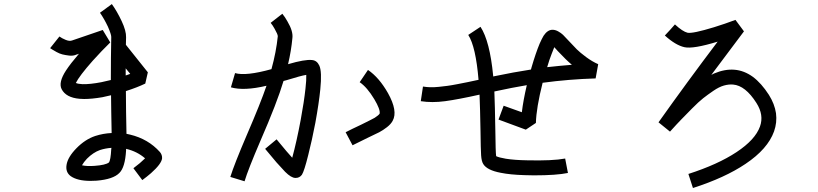

<svg xmlns="http://www.w3.org/2000/svg" viewBox="-20 -856 4040 948"><path d="M358.4 -586.9Q341.8 -579.1 321.8 -581.5Q301.8 -584 288.1 -587.4Q274.4 -590.8 259.3 -599.1Q244.1 -607.4 238.3 -611.3Q232.4 -615.2 227.5 -618.2L273.4 -675.8Q285.2 -667 304.2 -659.2Q323.2 -651.4 335.9 -656.2Q386.7 -672.9 487.3 -708L524.4 -646.5Q482.4 -605.5 437.5 -555.7Q371.1 -480.5 354.5 -446.3Q366.2 -441.4 387.7 -440.4Q424.8 -439.5 480.5 -450.2Q502.9 -455.1 527.3 -460.9Q527.3 -570.3 529.3 -673.8Q529.3 -686.5 512.7 -724.6Q494.1 -763.7 473.6 -793L532.2 -835.9Q557.6 -800.8 580.6 -752Q603.5 -703.1 602.5 -671.9Q602.5 -654.3 601.6 -634.8L710 -499L697.3 -443.4Q659.2 -424.8 601.6 -406.2Q601.6 -369.1 602.5 -303.7Q604.5 -227.5 604.5 -195.3Q613.3 -193.4 622.1 -191.4Q711.9 -169.9 769.5 -105.5Q781.2 -91.8 780.3 -74.2Q777.3 -46.9 725.6 -1Q704.1 17.6 682.6 33.2L638.7 -25.4Q672.9 -50.8 696.3 -74.2Q657.2 -108.4 602.5 -121.1Q602.5 -117.2 602.5 -113.3Q597.7 -29.3 569.3 -2Q539.1 29.3 457 36.1Q441.4 37.1 426.8 37.1Q362.3 37.1 329.1 13.7Q302.7 -5.9 308.6 -42Q314.5 -80.1 357.4 -124Q400.4 -168 450.2 -184.6Q489.3 -197.3 531.2 -199.2Q531.2 -229.5 529.3 -302.7Q528.3 -355.5 528.3 -385.7Q505.9 -379.9 485.4 -376Q433.6 -367.2 395.5 -367.2Q383.8 -367.2 373 -368.2Q305.7 -374 284.2 -416Q267.6 -449.2 305.7 -507.8Q328.1 -542 370.1 -590.8Q364.3 -587.9 358.4 -586.9ZM529.3 -120.1Q529.3 -123 530.3 -126Q501 -124 473.6 -115.2Q440.4 -103.5 409.2 -72.3Q393.6 -55.7 384.8 -40Q409.2 -34.2 447.3 -37.1Q501 -41 517.6 -53.7Q526.4 -64.5 529.3 -120.1ZM600.6 -518.6Q600.6 -501 600.6 -483.4Q612.3 -487.3 623 -491.2Z M1117.2 17.6Q1136.7 -44.9 1198.2 -188.5Q1266.6 -346.7 1295.9 -432.6Q1184.6 -406.2 1120.1 -424.8L1140.6 -495.1Q1194.3 -479.5 1320.3 -514.6Q1343.8 -599.6 1351.6 -676.8Q1351.6 -686.5 1335.9 -713.9Q1326.2 -731.4 1316.4 -743.2L1374 -788.1Q1387.7 -771.5 1399.4 -750Q1427.7 -702.1 1423.8 -668.9Q1418 -605.5 1402.3 -539.1Q1485.4 -563.5 1520.5 -559.6Q1544.9 -557.6 1556.6 -532.2Q1570.3 -502.9 1561.5 -415Q1554.7 -346.7 1537.1 -250Q1520.5 -163.1 1502 -90.8Q1482.4 -11.7 1470.7 6.8Q1459 22.5 1440.4 22.5Q1439.5 22.5 1438.5 22.5Q1418 22.5 1387.7 -7.8Q1371.1 -25.4 1344.7 -54.7Q1316.4 -87.9 1289.1 -121.1L1345.7 -168Q1366.2 -142.6 1393.6 -110.4Q1410.2 -91.8 1422.9 -77.1Q1444.3 -155.3 1464.8 -264.6Q1481.4 -354.5 1488.3 -418.9Q1493.2 -461.9 1492.2 -486.3Q1466.8 -482.4 1394.5 -460Q1384.8 -457 1379.9 -456.1Q1348.6 -350.6 1265.6 -160.2Q1205.1 -19.5 1187.5 39.1ZM1830.1 -274.4Q1849.6 -287.1 1854.5 -294.9Q1858.4 -315.4 1828.1 -366.2Q1793 -424.8 1755.9 -450.2L1796.9 -510.7Q1851.6 -473.6 1895.5 -396.5Q1945.3 -307.6 1918.9 -259.8Q1910.2 -243.2 1890.6 -228Q1871.1 -212.9 1852.5 -203.1Q1834 -193.4 1793.9 -174.8Q1747.1 -152.3 1720.7 -138.7L1686.5 -203.1Q1714.8 -217.8 1762.7 -240.2Q1812.5 -264.6 1830.1 -274.4Z M2347.7 -388.7Q2242.2 -365.2 2177.7 -356.4Q2113.3 -347.7 2057.6 -356.4L2068.4 -428.7Q2085.9 -425.8 2105 -425.3Q2124 -424.8 2147 -427.2Q2169.9 -429.7 2189 -432.1Q2208 -434.6 2237.8 -440.4Q2267.6 -446.3 2287.6 -450.2Q2307.6 -454.1 2342.8 -461.9Q2329.1 -626 2292 -683.6L2352.5 -723.6Q2398.4 -653.3 2415 -482.4Q2415 -481.4 2415 -480Q2415 -478.5 2415 -478.5Q2518.6 -500 2601.6 -512.7Q2603.5 -518.6 2604.5 -523.4Q2625 -593.8 2644.5 -640.6Q2655.3 -665 2664.1 -679.7Q2683.6 -709 2708 -709Q2721.7 -709 2735.8 -701.2Q2750 -693.4 2759.8 -684.1Q2769.5 -674.8 2789.1 -653.3Q2812.5 -627.9 2828.1 -612.3Q2843.8 -596.7 2874 -574.2Q2904.3 -551.8 2933.6 -539.1L2920.9 -468.8Q2789.1 -464.8 2659.2 -447.3Q2627.9 -323.2 2626 -249L2576.2 -215.8L2441.4 -265.6L2466.8 -334L2556.6 -301.8Q2563.5 -360.4 2581.1 -435.5Q2510.7 -423.8 2420.9 -404.3Q2423.8 -335 2425.8 -208Q2426.8 -105.5 2429.7 -85Q2443.4 -78.1 2477.5 -72.3Q2520.5 -65.4 2583 -64.5Q2708 -61.5 2770.5 -73.2L2784.2 -2Q2727.5 9.8 2616.2 9.8Q2592.8 9.8 2570.3 8.8Q2499 6.8 2452.1 -2.9Q2384.8 -15.6 2366.2 -45.9Q2357.4 -59.6 2355.5 -89.4Q2353.5 -119.1 2352.5 -208Q2350.6 -323.2 2347.7 -388.7ZM2704.1 -590.8Q2692.4 -561.5 2681.6 -524.4Q2742.2 -531.2 2803.7 -536.1Q2775.4 -559.6 2734.4 -603.5Q2722.7 -616.2 2716.8 -623Q2710.9 -609.4 2704.1 -590.8Z M3776.4 -387.7Q3804.7 -342.8 3811.5 -296.9Q3817.4 -251 3801.8 -207Q3770.5 -120.1 3661.1 -46.9Q3559.6 21.5 3401.4 72.3L3378.9 2.9Q3524.4 -43.9 3616.7 -105Q3709 -166 3732.4 -231.4Q3752.9 -288.1 3714.8 -347.7Q3660.2 -433.6 3599.6 -438.5Q3578.1 -440.4 3554.2 -433.6Q3530.3 -426.8 3502.4 -407.7Q3474.6 -388.7 3452.1 -371.1Q3429.7 -353.5 3396.5 -319.8Q3363.3 -286.1 3343.8 -266.1Q3324.2 -246.1 3288.1 -206.1L3231.4 -252Q3372.1 -450.2 3523.4 -650.4Q3402.3 -613.3 3359.4 -623Q3315.4 -632.8 3262.7 -680.7L3288.1 -708L3312.5 -735.4Q3350.6 -700.2 3375 -694.3Q3400.4 -689.5 3505.9 -721.7Q3559.6 -738.3 3611.3 -757.8L3653.3 -701.2Q3588.9 -616.2 3492.2 -486.3Q3499 -490.2 3505.9 -493.2Q3558.6 -515.6 3606.4 -511.7Q3654.3 -507.8 3697.3 -476.6Q3739.3 -445.3 3776.4 -387.7Z"/></svg>

Font: irohakakuC Regular
Style: Regular
Weight: 400
Designer: [Source Han Sans]
Ryoko NISHIZUKA Ë•øÂ°öÊ∂ºÂ≠ê (kana & ideographs); Paul D. Hunt (Latin, Greek & Cyrillic); Wenlong ZHAN
Version: Version 1.001.20160904